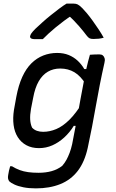

<svg xmlns="http://www.w3.org/2000/svg" viewBox="-20 -835 640 1059"><path d="M295 -543Q331 -543 359 -531.5Q387 -520 408.5 -500Q430 -480 445 -454H472L454 -369Q425 -416 390.5 -436.5Q356 -457 312 -457Q274 -457 244 -439.5Q214 -422 193.5 -386.5Q173 -351 163 -296L151 -235Q145 -201 146.5 -175.5Q148 -150 157 -131Q168 -119 183.5 -113.5Q199 -108 218 -108Q254 -108 290 -123Q326 -138 362.5 -174Q399 -210 437 -272L415 -140L387 -141Q365 -105 334.5 -77Q304 -49 269 -33.5Q234 -18 195 -18Q155 -18 125.5 -34Q96 -50 78 -78.5Q60 -107 55 -145.5Q50 -184 57 -229L70 -301Q82 -365 103 -411Q124 -457 153.5 -486Q183 -515 219 -529Q255 -543 295 -543ZM476 -533Q489 -534 502 -534.5Q515 -535 528 -535Q540 -535 547 -529.5Q554 -524 557 -513.5Q560 -503 556 -488Q542 -426 530.5 -367.5Q519 -309 509 -252Q499 -195 488 -137.5Q477 -80 464 -20Q447 58 409 107.5Q371 157 312.5 180.5Q254 204 178 204Q139 204 109 198Q79 192 59 182.5Q39 173 31 165Q26 158 24.5 150Q23 142 25 131Q27 118 29.5 106.5Q32 95 36 82H46Q67 95 88.5 103Q110 111 135.5 114.5Q161 118 193 118Q232 118 264.5 109Q297 100 323 80Q337 64 346.5 46.5Q356 29 364 8Q372 -13 378 -40Q391 -105 402 -165.5Q413 -226 424 -288.5Q435 -351 449 -421Q453 -440 457 -459Q461 -478 466 -496.5Q471 -515 476 -533ZM347 -815Q357 -815 366.5 -815Q376 -815 387 -815Q399 -815 408.5 -810.5Q418 -806 435 -789Q445 -779 460 -761Q475 -743 491.5 -720Q508 -697 524 -673Q540 -649 552 -627Q538 -623 524.5 -621.5Q511 -620 495 -620Q481 -620 473.5 -624Q466 -628 457 -640Q443 -659 417 -689.5Q391 -720 348 -760L395 -742H336L389 -760Q328 -718 286.5 -683.5Q245 -649 216 -619H174Q163 -619 156.5 -621Q150 -623 147.5 -627Q145 -631 146 -635Q147 -642 153 -651Q159 -660 176 -677Q192 -692 213.5 -711.5Q235 -731 260 -751Q285 -771 307.5 -788Q330 -805 347 -815Z"/></svg>

Font: Rec Mono Semicasual
Style: Italic
Weight: 400
Italic angle: -10°
Version: Version 1.085; ttfautohint (v1.8.4.7-5d5b)